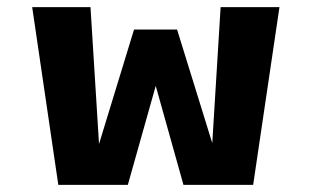

<svg xmlns="http://www.w3.org/2000/svg" viewBox="-20 -520 890 540"><path d="M339.5 0H144L70.5 -500H234.5L258.5 -115L357 -437H478L577 -117.5L600.5 -500H766L692 0H496L418 -278.5Z"/></svg>

Font: League Mono Wide
Style: Bold
Weight: 700
Width: 8
Designer: Tyler Finck
Foundry: The League of Moveable Type / Tyler Finck
Version: Version 2.210